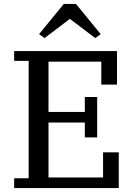

<svg xmlns="http://www.w3.org/2000/svg" viewBox="-20 -958 684 978"><path d="M52 -50H126V-648H52V-698H576V-527H496V-644H227V-388H412V-464H475V-258H412V-334H227V-54H505V-182H585V0H52ZM179 -784 305 -938H367L493 -784L465 -764L336 -862L207 -764Z"/></svg>

Font: IBM Plex Serif Text
Style: Regular
Weight: 450
Designer: Mike Abbink, Paul van der Laan, Pieter van Rosmalen
Foundry: Bold Monday
Version: Version 3.001